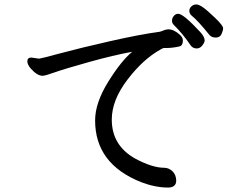

<svg xmlns="http://www.w3.org/2000/svg" viewBox="-20 -825 1040 864"><path d="M736 19Q679 19 616 -5Q408 -87 408 -283Q408 -362 467 -457Q526 -552 575 -592Q492 -577 381 -546Q270 -515 226.5 -499.5Q183 -484 172 -484Q147 -484 118 -517Q103 -535 103 -549Q103 -566 121 -566L156 -561Q162 -561 251 -585Q340 -609 474.5 -639.5Q609 -670 698 -682Q707 -684 715.5 -688Q724 -692 737 -693Q763 -693 790 -668Q802 -657 803 -644Q803 -619 787 -616Q757 -609 729 -609H718Q713 -609 702 -602Q624 -559 553.5 -466.5Q483 -374 483 -287Q483 -170 589 -111Q666 -70 719 -70Q739 -70 755.5 -55Q772 -40 773 -13Q773 19 736 19ZM840 -618Q802 -674 762 -713Q754 -721 754 -732Q754 -743 762 -753Q770 -763 782 -763Q805 -763 881 -681Q901 -659 901 -643Q901 -634 890.5 -620.5Q880 -607 865 -607Q850 -607 840 -618ZM951 -656Q933 -656 923 -667Q870 -733 842 -755Q832 -764 832 -776Q832 -788 841.5 -796.5Q851 -805 863 -805Q875 -805 893.5 -792Q912 -779 948 -744.5Q984 -710 984 -698Q984 -688 977 -672Q970 -656 951 -656Z"/></svg>

Font: LXGW WenKai Lite Medium
Style: Regular
Weight: 500
Designer: LXGW / Fontworks Inc.
Foundry: LXGW / Fontworks Inc.
Version: Version 1.511; March 25, 2025